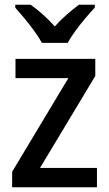

<svg xmlns="http://www.w3.org/2000/svg" viewBox="-20 -786 458 806"><path d="M387 0H31V-65L267 -458H45V-539H380V-467L148 -81H387ZM156 -606Q144 -628 124.5 -655Q105 -682 83.5 -708Q62 -734 44 -754V-766H109Q133 -749 159.5 -725.5Q186 -702 210 -675Q235 -703 260.5 -725Q286 -747 311 -766H378V-754Q360 -735 338 -709Q316 -683 296 -655.5Q276 -628 264 -606Z"/></svg>

Font: Noto Sans Sinhala SemiCondensed Medium
Style: Regular
Weight: 500
Width: 4
Designer: Jelle Bosma - Monotype Design Team
Foundry: Monotype Imaging Inc.
Version: Version 2.006; ttfautohint (v1.8.4.7-5d5b)